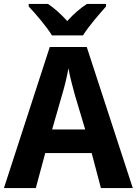

<svg xmlns="http://www.w3.org/2000/svg" viewBox="-20 -956 695 976"><path d="M519 -936H422C389 -915 354 -885 322 -849C289 -885 257 -914 224 -936H126V-923C161 -886 217 -821 244 -776H402C429 -821 487 -887 519 -923ZM493 0H655L421 -717H233L0 0H162L210 -178H446ZM413 -298H245L295 -472C306 -509 319 -558 328 -609C336 -561 351 -510 361 -472Z"/></svg>

Font: Noto Sans Display
Style: Bold
Weight: 700
Designer: Monotype Design Team
Foundry: Monotype Imaging Inc.
Version: Version 1.900